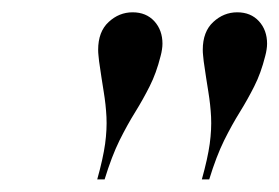

<svg xmlns="http://www.w3.org/2000/svg" viewBox="-20 -780 454 312"><path d="M308 -488.5Q317.5 -522.5 320.8 -546.2Q324 -570 323 -590Q322 -610 318.5 -631.2Q315 -652.5 311 -680.5Q310.5 -686 310 -690.2Q309.5 -694.5 309.5 -699Q309.5 -728.5 326.5 -744.2Q343.5 -760 365.5 -760Q387.5 -760 400.8 -745.5Q414 -731 414 -709Q414 -704.5 413.2 -699.5Q412.5 -694.5 411 -689Q404 -661 393.2 -639.8Q382.5 -618.5 369.8 -598Q357 -577.5 344.2 -551.8Q331.5 -526 320 -488.5ZM138 -488.5Q147.5 -522.5 150.8 -546.2Q154 -570 153 -590Q152 -610 148.5 -631.2Q145 -652.5 141 -680.5Q140.5 -686 140 -690.2Q139.5 -694.5 139.5 -699Q139.5 -728.5 156.5 -744.2Q173.5 -760 195.5 -760Q217.5 -760 230.8 -745.5Q244 -731 244 -709Q244 -704.5 243.2 -699.5Q242.5 -694.5 241 -689Q234 -661 223.2 -639.8Q212.5 -618.5 199.8 -598Q187 -577.5 174.2 -551.8Q161.5 -526 150 -488.5Z"/></svg>

Font: Bodoni Moda 18pt
Style: Italic
Weight: 400
Italic angle: -13°
Designer: Owen Earl
Foundry: indestructible type
Version: Version 2.005